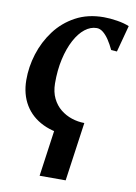

<svg xmlns="http://www.w3.org/2000/svg" viewBox="-86 -606 620 878"><g transform="rotate(10 224.0 -167.5)"><path d="M270 10.5Q194 10.5 139 -16Q84 -42.5 54.5 -91.2Q25 -140 24.5 -206Q24 -267 43 -327.8Q62 -388.5 99.8 -439Q137.5 -489.5 194 -520Q250.5 -550.5 324.5 -550.5Q353 -550.5 386.2 -545.2Q419.5 -540 443 -530L410 -406.5L383 -408.5Q371 -434 357.8 -453.8Q344.5 -473.5 330.2 -484.8Q316 -496 301 -496Q272.5 -496 246.2 -475.5Q220 -455 199.8 -417Q179.5 -379 167.8 -327.2Q156 -275.5 156.5 -213.5Q157 -174 171.2 -144.8Q185.5 -115.5 209 -96.5Q232.5 -77.5 261.5 -68Q290.5 -58.5 320 -58.5ZM196.5 -42 320 -58.5 281.5 214.5H160.5Z"/></g></svg>

Font: Merriweather 60pt SemiBold
Style: Italic
Weight: 600
Italic angle: -7.8°
Version: Version 2.101